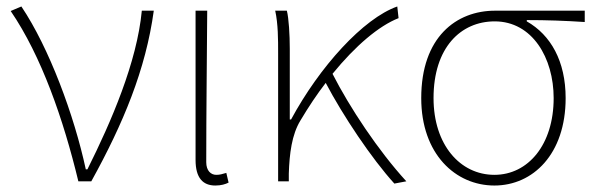

<svg xmlns="http://www.w3.org/2000/svg" viewBox="-20 -560 1839 593"><path d="M222 0H262C361 -179 430 -345 455 -527H418C403 -368 324 -185 250 -37H245C209 -204 132 -412 46 -540L13 -526C108 -387 176 -191 222 0Z M645 13C663 13 676 9 686 4L679 -26C666 -22 658 -20 648 -20C631 -20 617 -33 617 -59C617 -217 619 -368 620 -527H584V-66C584 -10 607 13 645 13Z M1235 0C1148 -95 1060 -228 1007 -332C1078 -419 1150 -480 1211 -504L1207 -540C1102 -503 967 -354 879 -191H875V-409C875 -453 872 -503 866 -527H830C839 -486 839 -438 839 -396V0H872V-24C874 -85 881 -144 908 -188C933 -230 959 -269 986 -304C1039 -203 1128 -70 1198 7Z M1507 13C1626 13 1727 -84 1727 -257C1727 -371 1681 -452 1607 -494V-498C1668 -498 1725 -496 1786 -492V-527H1509C1389 -527 1281 -445 1281 -257C1281 -84 1387 13 1507 13ZM1507 -20C1401 -20 1319 -113 1319 -257C1319 -413 1403 -494 1508 -494C1624 -494 1690 -381 1690 -257C1690 -113 1611 -20 1507 -20Z"/></svg>

Font: Kinto Sans Thin
Style: Regular
Weight: 100
Designer: Authors: Ryoko NISHIZUKA  (kana & ideographs); Paul D. Hunt (Latin, Greek & Cyrillic); Wenlong ZHANG  (bopomofo); Sandol
Foundry: Adobe Systems Incorporated, ookami Inc.
Version: Version 0.001